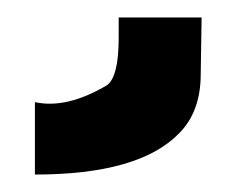

<svg xmlns="http://www.w3.org/2000/svg" viewBox="-20 -24 270 220"><path d="M185 129Q139 176 20 176V93Q56 101 102 74Q116 65 116 19V-4H211L210 61Q210 104 185 129Z"/></svg>

Font: Railway
Style: Regular
Weight: 400
Version: 1.000